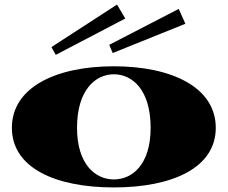

<svg xmlns="http://www.w3.org/2000/svg" viewBox="-20 -805 996 840"><path d="M478 15C733 15 924 -70 924 -246C924 -422 733 -515 478 -515C223 -515 32 -422 32 -246C32 -70 223 15 478 15ZM478 -20C398 -20 317 -85 317 -246C317 -412 398 -480 478 -480C559 -480 639 -412 639 -246C639 -85 559 -20 478 -20ZM528 -724 492 -785 205 -599 224 -565ZM791 -701 762 -766 458 -609 473 -573Z"/></svg>

Font: Sprat Extended Black
Style: Regular
Weight: 900
Width: 9
Designer: Ethan Nakache
Foundry: Collletttivo
Version: Version 2.000;Glyphs 3.2 (3217)